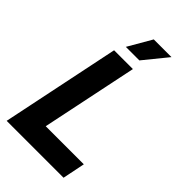

<svg xmlns="http://www.w3.org/2000/svg" viewBox="-278 -1024 1112 1112"><g transform="rotate(45 278.5 -468.0)"><path d="M14 0H480L508 -138H196L319 -729H165ZM199 -791H310L428 -936H283Z"/></g></svg>

Font: Mona Sans
Style: Bold Italic
Weight: 700
Italic angle: -11.7°
Designer: Deni Anggara
Foundry: GitHub
Version: Version 2.000;Glyphs 3.2.3 (3260)